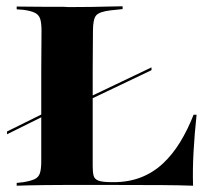

<svg xmlns="http://www.w3.org/2000/svg" viewBox="-20 -591 675 611"><path d="M181.5 -233.9V-242.7L462.1 -376.6V-367.7ZM2.4 -163.7V-172.6L181.5 -261.3V-252.4ZM181.5 -2.4Q150.8 -2.4 122.6 -2Q94.4 -1.6 71.8 -1.2Q49.2 -0.8 33.1 0V-8.9L54.8 -11.3Q78.2 -15.3 90.3 -21Q102.4 -26.6 106.9 -39.5Q111.3 -52.4 111.3 -78.2V-369.4H275V-62.1Q275 -43.5 277.8 -32.3Q280.6 -21 293.5 -16.1Q306.5 -11.3 336.3 -11.3H341.1Q389.5 -11.3 428.6 -26.6Q467.7 -41.9 498.4 -70.6Q529 -99.2 553.2 -138.7Q577.4 -178.2 596 -225.8H605.6Q599.2 -166.1 596 -109.3Q592.7 -52.4 594.4 0Q552.4 -1.6 495.2 -2Q437.9 -2.4 352.4 -2.4H192.7ZM181.5 -569.4 197.6 -568.5H206.5Q240.3 -568.5 271.4 -569Q302.4 -569.4 327.4 -570.2Q352.4 -571 370.2 -571V-562.1L332.3 -558.1Q296.8 -554 286.3 -542.3Q275.8 -530.6 275.8 -492.7L275 -369.4H111.3L112.1 -492.7Q112.1 -518.5 107.7 -531.5Q103.2 -544.4 90.7 -550.4Q78.2 -556.5 54.8 -559.7L33.1 -561.3V-570.2Q49.2 -570.2 71.8 -569.8Q94.4 -569.4 122.6 -569.4Q150.8 -569.4 181.5 -569.4Z"/></svg>

Font: Playfair 144pt SemiExpanded Black
Style: Regular
Weight: 900
Width: 6
Designer: Claus Eggers Sørensen
Foundry: Claus Eggers Sørensen
Version: Version 2.203